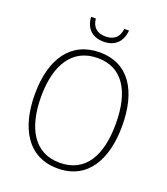

<svg xmlns="http://www.w3.org/2000/svg" viewBox="-162 -1019 995 1142"><g transform="rotate(20 335.5 -448.0)"><path d="M456 -906H426C421 -855 392 -825 336 -825C281 -825 251 -854 246 -906H216C221 -832 265 -792 335 -792C407 -792 450 -834 456 -906ZM612 -358C612 -581 521 -725 339 -725C157 -725 59 -585 59 -359C59 -152 143 10 336 10C528 10 612 -149 612 -358ZM99 -359C99 -558 177 -689 339 -689C491 -689 572 -569 572 -358C572 -153 497 -26 336 -26C177 -26 99 -157 99 -359Z"/></g></svg>

Font: Noto Sans SemiCondensed ExtraLight
Style: Regular
Weight: 200
Width: 4
Designer: Monotype Design Team
Foundry: Monotype Imaging Inc.
Version: Version 2.013